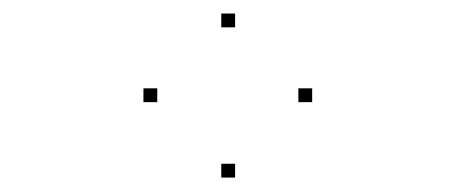

<svg xmlns="http://www.w3.org/2000/svg" viewBox="-20 -227 660 278"><path d="M432 -79.1V-99.1H412V-79.1ZM320.4 -187.4V-207.4H300.4V-187.4ZM207.7 -79.1V-99.1H187.7V-79.1ZM320.4 30.1V10.1H300.4V30.1Z"/></svg>

Font: Monaspace Krypton Dots Var
Style: Regular
Weight: 400
Designer: Riley Cran and the Lettermatic Team
Version: Version 1.100 (Monaspace Krypton Dots)